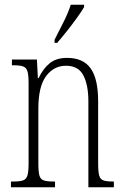

<svg xmlns="http://www.w3.org/2000/svg" viewBox="-20 -786 522 806"><path d="M26 0V-24H34Q62 -24 76 -28.5Q90 -33 95 -49Q100 -65 100 -100V-438Q100 -472 95 -487.5Q90 -503 76 -507.5Q62 -512 35 -512H30V-536H135L139 -458H142Q161 -498 188.5 -520.5Q216 -543 262 -543Q329 -543 360.5 -499Q392 -455 392 -360V-100Q392 -65 396.5 -49Q401 -33 414.5 -28.5Q428 -24 454 -24H458V0H351V-360Q351 -429 330 -469.5Q309 -510 257 -510Q206 -510 173.5 -466.5Q141 -423 141 -330V-99Q141 -65 145.5 -49Q150 -33 164 -28.5Q178 -24 205 -24H211V0ZM209 -619Q231 -662 248.5 -697Q266 -732 277 -766H333V-756Q323 -739 304 -712.5Q285 -686 262.5 -657.5Q240 -629 220 -606H209Z"/></svg>

Font: Noto Serif Myanmar ExtraCondensed ExtraLight
Style: Regular
Weight: 200
Width: 2
Designer: Ben Mitchell and the Monotype Design Team
Foundry: Monotype Imaging Inc.
Version: Version 2.106; ttfautohint (v1.8.4.7-5d5b)